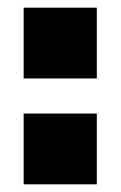

<svg xmlns="http://www.w3.org/2000/svg" viewBox="-20 -480 314 500"><path d="M41.6 -275.7V-460H232.1V-275.7ZM41.6 0V-184.3H232.1V0Z"/></svg>

Font: Titillium Web SemiBold
Style: Regular
Weight: 600
Designer: Mohamed Gaber, Accademia di Belle Arti di Urbino
Foundry: Kief Type Foundry, Accademia di Belle Arti di Urbino
Version: Version 3.000; ttfautohint (v1.8.4)